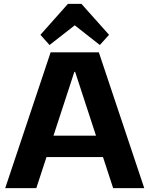

<svg xmlns="http://www.w3.org/2000/svg" viewBox="-20 -970 771 990"><path d="M241 -700H489.7L723.8 0H563.4L367.4 -599.5H363.4L167.3 0H6.9ZM188.8 -270.3H541.4V-160.1H188.8ZM188.4 -790.5 330.2 -950H400L542.3 -790.5L494.8 -737.9L321.4 -874.1H409.8L235.4 -737.9Z"/></svg>

Font: Pathway Extreme 8pt Thin
Style: Regular
Weight: 100
Version: Version 1.001;gftools[0.9.26]